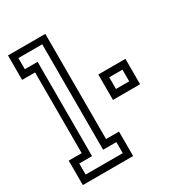

<svg xmlns="http://www.w3.org/2000/svg" viewBox="-180 -856 877 962"><g transform="rotate(-30 258.0 -375.0)"><path d="M15 0V-141.5H90V-608.5H15V-750H231V-141.5H306V0ZM53.5 -38.5H268V-102.5H191.5V-712.5H53.5V-648H127.5V-102.5H53.5ZM359 -294V-441H516V-294ZM399.5 -334H476V-401.5H399.5Z"/></g></svg>

Font: Tourney Condensed
Style: Regular
Weight: 400
Width: 3
Designer: Tyler Finck
Foundry: Etcetera Type Co
Version: Version 1.010; ttfautohint (v1.8.3)